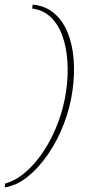

<svg xmlns="http://www.w3.org/2000/svg" viewBox="-26 -687 379 829"><path d="M-6 122 -3 105Q44 92 86.5 54.5Q129 17 164.5 -37.5Q200 -92 225 -158.5Q250 -225 260 -297Q269 -362 265 -422.5Q261 -483 243.5 -532Q226 -581 193.5 -612.5Q161 -644 113 -650L115 -667Q170 -662 207.5 -630Q245 -598 266 -546.5Q287 -495 292 -430.5Q297 -366 287 -296Q277 -223 249.5 -151.5Q222 -80 181.5 -21Q141 38 93 76.5Q45 115 -6 122Z"/></svg>

Font: Alumni Sans Thin
Style: Italic
Weight: 100
Italic angle: -8°
Designer: Robert E. Leuschke
Foundry: Robert E. Leuschke
Version: Version 1.016